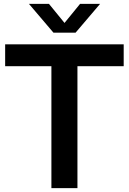

<svg xmlns="http://www.w3.org/2000/svg" viewBox="-20 -968 664 988"><path d="M244.5 0V-627.5H6.5V-740H616.5V-627.5H378.5V0ZM255 -800 129 -948H232L323 -836.5H301L392 -948H495L369 -800Z"/></svg>

Font: Encode Sans SC SemiBold
Style: Regular
Weight: 600
Version: Version 3.002